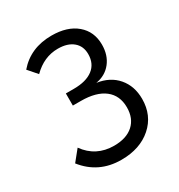

<svg xmlns="http://www.w3.org/2000/svg" viewBox="-135 -623 679 727"><g transform="rotate(-30 204.5 -260.0)"><path d="M80 -427 46 -466Q101 -530 193 -530Q262 -530 302 -496Q342 -462 342 -405Q342 -359 317.5 -328Q293 -297 251 -290Q307 -282 339 -244.5Q371 -207 371 -151Q371 -79 320.5 -34.5Q270 10 188 10Q89 10 29 -66L67 -113Q112 -50 191 -50Q245 -50 275 -77Q305 -104 305 -152Q305 -204 269 -232Q233 -260 166 -260H131V-313H166Q220 -313 249.5 -335.5Q279 -358 279 -400Q279 -435 255 -455Q231 -475 189 -475Q128 -475 80 -427Z"/></g></svg>

Font: Raleway
Style: Regular
Weight: 400
Designer: Matt McInerney, Pablo Impallari, Rodrigo Fuenzalida
Foundry: Matt McInerney, Pablo Impallari, Rodrigo Fuenzalida
Version: Version 1.000;PS 001.001;hotconv 1.0.56; ttfautohint (v1.5)